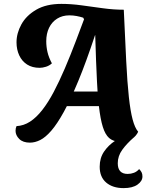

<svg xmlns="http://www.w3.org/2000/svg" viewBox="-20 -710 772 988"><path d="M134 24Q98 24 79 5Q60 -14 60 -37Q60 -50 65 -61Q102 -63 134.5 -84Q167 -105 197.5 -144Q228 -183 256.5 -237Q285 -291 313.5 -357.5Q342 -424 371 -500.5Q400 -577 431 -660H617Q624 -505 629.5 -395Q635 -285 643 -211.5Q651 -138 662.5 -95Q674 -52 691 -32Q681 -10 659 5Q637 20 603 20Q573 20 551.5 7.5Q530 -5 516 -38Q502 -71 493 -132.5Q484 -194 479 -291.5Q474 -389 470 -529H469Q423 -390 383 -293.5Q343 -197 308.5 -134.5Q274 -72 244 -37.5Q214 -3 187 10.5Q160 24 134 24ZM616 258Q560 258 526.5 229.5Q493 201 493 148Q493 103 515.5 70Q538 37 572.5 14.5Q607 -8 642 -22L670 -4Q632 29 609 61Q586 93 586 130Q586 185 637 185Q654 185 669.5 179Q685 173 696 160Q704 168 708.5 176.5Q713 185 713 198Q713 222 687.5 240Q662 258 616 258ZM279 -164 290 -239H543L545 -164ZM184 -361Q146 -361 119.5 -378Q93 -395 79 -425Q65 -455 65 -492Q65 -539 90 -584.5Q115 -630 166.5 -660Q218 -690 296 -690Q346 -690 400.5 -682.5Q455 -675 510 -667.5Q565 -660 616 -660L510 -575L413 -610L408 -619Q393 -624 374.5 -627.5Q356 -631 337 -631Q301 -631 274 -614Q247 -597 232.5 -567Q218 -537 218 -498Q218 -469 224.5 -441.5Q231 -414 247 -384Q234 -372 216.5 -366.5Q199 -361 184 -361Z"/></svg>

Font: Sansita Swashed Light SemiBold
Style: Regular
Weight: 600
Version: Version 1.003